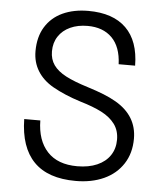

<svg xmlns="http://www.w3.org/2000/svg" viewBox="-53 -771 705 831"><g transform="rotate(5 300.0 -356.0)"><path d="M61.5 -234.5H131.5Q132.5 -148 177.5 -99.5Q222.5 -51 307.5 -51Q357.5 -51 394 -67Q430.5 -83 450 -112.2Q469.5 -141.5 469.5 -180.5Q469.5 -220.5 448.5 -248.5Q427.5 -276.5 390.5 -295.5Q353.5 -314.5 297.5 -331Q227.5 -353 175.5 -382.5Q131 -408 107.8 -445.8Q84.5 -483.5 84.5 -531.5Q84.5 -593.5 111.2 -637Q138 -680.5 186 -702.8Q234 -725 297.5 -725Q405 -725 461.8 -669.2Q518.5 -613.5 519.5 -506.5H448Q445 -582 406 -621Q367 -660 300 -660Q257.5 -660 224.8 -645Q192 -630 173.8 -602.2Q155.5 -574.5 155.5 -537Q155.5 -502.5 173.2 -477.5Q191 -452.5 227.2 -433.5Q263.5 -414.5 323.5 -396Q363.5 -383.5 393.5 -371.5Q423.5 -359.5 448.5 -345Q542 -290.5 542 -191Q542 -128 512 -81.8Q482 -35.5 428.8 -11.2Q375.5 13 306.5 13Q185.5 13 124.5 -49.5Q63.5 -112 61.5 -234.5Z"/></g></svg>

Font: JuliaMono Black
Style: Regular
Weight: 900
Monospace: yes
Designer: cormullion
Foundry: corm
Version: Version 0.054; ttfautohint (v1.8.4)